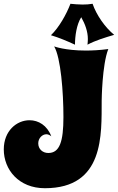

<svg xmlns="http://www.w3.org/2000/svg" viewBox="-22 -960 623 1014"><path d="M550 -701C505 -695 466 -693 431 -693C321 -693 264 -715 264 -715C299 -656 313 -473 313 -342C313 -212 293 -152 233 -152C204 -152 180 -172 180 -203C180 -230 201 -251 223 -251C231 -251 241 -247 249 -240C227 -298 181 -325 134 -325C66 -325 -2 -269 -2 -171C-2 -64 77 34 215 34C530 34 514 -250 515 -429C515 -429 517 -618 550 -701ZM581 -776C533 -815 487 -881 467 -940C450 -937 431 -936 414 -936C392 -936 371 -938 350 -940C329 -885 290 -815 247 -774C290 -761 333 -743 374 -724C374 -768 382 -830 407 -869C427 -834 442 -794 442 -754C442 -744 441 -734 440 -724C483 -747 534 -762 581 -776Z"/></svg>

Font: Spicy Rice
Style: Regular
Weight: 400
Designer: Astigmatic (AOETI)
Foundry: Astigmatic (AOETI)
Version: Version 1.000